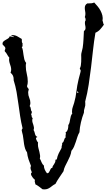

<svg xmlns="http://www.w3.org/2000/svg" viewBox="-50 -1175 839 1513"><path d="M768.6 -980.5Q754.9 -960.9 739.7 -943.8Q724.6 -926.8 702.1 -917Q690.4 -849.6 683.1 -781.2Q675.8 -712.9 667.5 -644.5Q659.2 -576.2 648.9 -508.3Q638.7 -440.4 621.1 -374L622.1 -362.3Q624 -342.8 617.2 -325.2Q610.4 -307.6 611.3 -287.1Q597.7 -252.9 587.9 -211.4Q578.1 -169.9 576.2 -132.8Q566.4 -116.2 560.1 -96.7Q553.7 -77.1 547.4 -57.1Q541 -37.1 533.2 -19Q525.4 -1 512.7 13.7Q509.8 36.1 501.5 56.2Q493.2 76.2 482.9 95.7Q472.7 115.2 463.4 134.3Q454.1 153.3 450.2 174.8Q433.6 200.2 417 224.1Q400.4 248 386.7 274.4Q374 280.3 364.7 287.6Q355.5 294.9 346.7 301.3Q337.9 307.6 326.7 312.5Q315.4 317.4 299.8 317.4Q295.9 317.4 292.5 316.9Q289.1 316.4 285.2 316.4Q271.5 305.7 257.8 295.4Q244.1 285.2 228.5 277.3Q228.5 271.5 227.1 267.6Q225.6 263.7 224.6 259.8Q223.6 255.9 223.6 252Q223.6 248 225.6 242.2Q216.8 236.3 205.6 221.2Q194.3 206.1 194.3 195.3Q194.3 185.5 201.2 185.5Q199.2 175.8 194.8 166.5Q190.4 157.2 190.4 147.5Q190.4 140.6 194.3 132.8Q183.6 107.4 174.8 80.6Q166 53.7 163.1 25.4Q153.3 12.7 147.9 -4.4Q142.6 -21.5 139.6 -40Q136.7 -58.6 134.8 -76.7Q132.8 -94.7 129.9 -110.4Q128.9 -116.2 125 -129.4Q121.1 -142.6 121.1 -147.5Q121.1 -153.3 123.5 -156.2Q126 -159.2 127.9 -164.1Q116.2 -210.9 108.9 -258.8Q101.6 -306.6 95.2 -354.5Q88.9 -402.3 80.6 -449.7Q72.3 -497.1 57.6 -543V-551.8Q57.6 -583 33.2 -601.6Q38.1 -616.2 38.1 -626Q38.1 -638.7 34.7 -650.4Q31.2 -662.1 27.3 -673.8Q23.4 -685.5 22 -697.3Q20.5 -709 23.4 -720.7Q12.7 -732.4 5.9 -746.1Q-1 -759.8 -11.7 -769.5L-12.7 -775.4Q-12.7 -780.3 -10.3 -784.2Q-7.8 -788.1 -7.8 -793Q-7.8 -799.8 -11.2 -804.7Q-14.6 -809.6 -19 -813.5Q-23.4 -817.4 -26.9 -821.3Q-30.3 -825.2 -30.3 -830.1Q-30.3 -841.8 -22.5 -848.6Q-14.6 -855.5 -4.9 -860.8Q4.9 -866.2 14.2 -872.1Q23.4 -877.9 26.4 -888.7Q34.2 -886.7 42 -886.2Q49.8 -885.7 57.6 -881.8Q58.6 -882.8 58.6 -884.8Q58.6 -887.7 49.3 -890.1Q40 -892.6 37.1 -896.5Q44.9 -898.4 48.8 -898.4Q68.4 -898.4 86.4 -888.7Q104.5 -878.9 121.1 -868.2Q123 -859.4 122.1 -850.1Q121.1 -840.8 127.9 -833Q127 -828.1 127.4 -824.2Q127.9 -820.3 127.9 -816.4Q127.9 -811.5 126.5 -808.1Q125 -804.7 121.1 -804.7Q127.9 -793 130.4 -776.4Q132.8 -759.8 135.3 -742.2Q137.7 -724.6 141.6 -708Q145.5 -691.4 156.2 -678.7Q154.3 -672.9 153.8 -667Q153.3 -661.1 153.3 -654.3Q153.3 -623 161.1 -592.8Q168.9 -562.5 168.9 -531.2Q168.9 -512.7 163.1 -497.1Q163.1 -488.3 168.9 -482.9Q174.8 -477.5 176.8 -468.8Q171.9 -457 171.9 -446.3Q171.9 -423.8 180.7 -403.8Q189.5 -383.8 189.5 -362.3Q189.5 -355.5 187.5 -349.6Q185.5 -343.8 183.6 -338.9Q192.4 -330.1 192.9 -316.4Q193.4 -302.7 201.2 -293.9Q200.2 -289.1 199.7 -284.2Q199.2 -279.3 194.3 -276.4Q199.2 -269.5 199.7 -258.3Q200.2 -247.1 208 -245.1Q206.1 -240.2 205.1 -236.3Q204.1 -232.4 204.1 -227.5Q204.1 -216.8 207 -208L212.9 -190.4Q215.8 -181.6 217.3 -171.9Q218.8 -162.1 214.8 -150.4Q218.8 -144.5 221.2 -136.7Q223.6 -128.9 225.6 -120.6Q227.5 -112.3 231.4 -106Q235.4 -99.6 243.2 -97.7Q244.1 -91.8 238.8 -91.8Q233.4 -91.8 233.4 -86.9Q233.4 -79.1 239.3 -67.9Q245.1 -56.6 250 -51.8Q249 -47.9 249 -43.9V-35.2Q249 -21.5 252.9 -7.3Q256.8 6.8 260.3 21Q263.7 35.2 265.6 48.8Q267.6 62.5 263.7 74.2Q271.5 87.9 277.3 103.5Q283.2 119.1 295.9 129.9Q295.9 146.5 302.7 161.6Q309.6 176.8 320.3 190.4Q330.1 190.4 335 184.1Q339.8 177.7 342.8 169.9Q345.7 162.1 349.6 155.3Q353.5 148.4 362.3 147.5Q363.3 137.7 367.7 131.3Q372.1 125 376.5 118.2Q380.9 111.3 384.3 103.5Q387.7 95.7 386.7 84L397.5 81.1Q402.3 54.7 412.6 33.7Q422.9 12.7 435.5 -9.8V-14.6Q435.5 -24.4 438.5 -31.2Q441.4 -38.1 439.5 -48.8Q446.3 -50.8 449.2 -56.6Q452.1 -62.5 454.1 -68.8Q456.1 -75.2 458.5 -81.5Q460.9 -87.9 466.8 -90.8V-98.6Q465.8 -107.4 468.3 -115.7Q470.7 -124 466.8 -132.8Q474.6 -135.7 478.5 -142.6Q482.4 -149.4 484.9 -157.2Q487.3 -165 487.8 -173.8Q488.3 -182.6 488.3 -189.5Q495.1 -198.2 498 -210.4Q501 -222.7 502.9 -235.4Q504.9 -248 508.3 -259.8Q511.7 -271.5 519.5 -280.3Q517.6 -285.2 517.6 -289.1V-297.9Q517.6 -316.4 523.4 -331.5Q529.3 -346.7 534.2 -364.3Q546.9 -408.2 552.2 -454.6Q557.6 -501 568.4 -545.9Q569.3 -550.8 572.3 -561.5Q575.2 -572.3 578.1 -583.5Q581.1 -594.7 583.5 -604Q585.9 -613.3 585.9 -616.2Q585.9 -624 582.5 -627Q579.1 -629.9 579.1 -636.7Q585 -645.5 586.9 -659.2Q588.9 -672.9 589.8 -688Q590.8 -703.1 590.3 -717.3Q589.8 -731.4 589.8 -742.2Q589.8 -752.9 594.7 -769.5Q599.6 -786.1 601.6 -798.8Q606.4 -832 607.9 -864.7Q609.4 -897.5 611.3 -930.7Q618.2 -934.6 621.1 -940.9Q624 -947.3 624 -954.1Q624 -964.8 621.6 -974.6Q619.1 -984.4 619.1 -995.1Q619.1 -1000 620.1 -1005.4Q621.1 -1010.7 625 -1014.6Q624 -1021.5 623.5 -1028.3Q623 -1035.2 618.2 -1040Q623 -1052.7 623 -1065.4Q623 -1077.1 620.6 -1088.9Q618.2 -1100.6 618.2 -1113.3Q618.2 -1137.7 638.7 -1148.4H652.3Q662.1 -1148.4 671.9 -1149.4Q681.6 -1150.4 692.4 -1155.3Q705.1 -1141.6 718.8 -1125.5Q732.4 -1109.4 742.2 -1090.8Q752 -1072.3 756.8 -1052.7Q761.7 -1033.2 757.8 -1011.7Q761.7 -1003.9 762.7 -996.1Q763.7 -988.3 768.6 -980.5ZM569.3 -448.2Q565.4 -449.2 564 -451.7Q562.5 -454.1 557.6 -455.1V-444.3H565.4Z"/></svg>

Font: RockSalt
Style: Regular
Weight: 400
Designer: Squid
Foundry: Font Diner, Inc DBA Sideshow
Version: Version 1.000